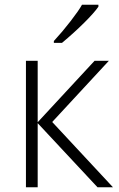

<svg xmlns="http://www.w3.org/2000/svg" viewBox="-20 -786 499 806"><path d="M377 -530.8H437L199.2 -273.9L454.1 0H389.2L138.2 -269V0H88.9V-530.8H138.2V-272.9ZM206.1 -613.8Q241.7 -652.3 276.6 -697.5Q311.5 -742.7 324.2 -766.1H393.1V-757.8Q375.5 -732.4 333.3 -690.4Q291 -648.4 240.2 -606H206.1Z"/></svg>

Font: Zoram GWebM Light
Style: Regular
Weight: 300
Foundry: Ascender Corporation
Version: Version 1.000